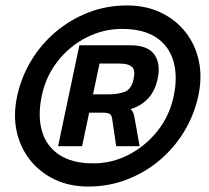

<svg xmlns="http://www.w3.org/2000/svg" viewBox="-20 -674 766 704"><path d="M304 10Q235 10 180.5 -16Q126 -42 90 -87.5Q54 -133 41 -193Q28 -253 43 -322Q58 -391 94 -451Q130 -511 183.5 -556.5Q237 -602 303.5 -628Q370 -654 446 -654Q515 -654 569.5 -628Q624 -602 660 -556.5Q696 -511 709 -451Q722 -391 707 -322Q692 -253 656 -193Q620 -133 566.5 -87.5Q513 -42 446 -16Q379 10 304 10ZM322 -75Q391 -75 452.5 -107Q514 -139 558 -194.5Q602 -250 617 -322Q632 -394 616 -449.5Q600 -505 553 -536.5Q506 -568 427 -568Q359 -568 297 -536.5Q235 -505 191.5 -449.5Q148 -394 133 -322Q118 -250 133.5 -194.5Q149 -139 196.5 -107Q244 -75 322 -75ZM193 -138 271 -508H458Q522 -508 546 -474Q570 -440 558 -385Q540 -299 459 -274Q466 -267 469 -259Q472 -251 474 -238L492 -138H406L391 -240Q389 -253 381 -257Q373 -261 353 -261H307L281 -138ZM321 -328H376Q413 -328 437.5 -337.5Q462 -347 470 -385Q477 -417 463.5 -429Q450 -441 418 -441H345Z"/></svg>

Font: Kanit SemiBold
Style: Italic
Weight: 600
Italic angle: -12°
Designer: Katatrad Team
Foundry: CadsonDemak
Version: Version 2.000; ttfautohint (v1.8.3)